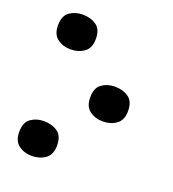

<svg xmlns="http://www.w3.org/2000/svg" viewBox="-138 -842 875 972"><g transform="rotate(20 300.0 -356.5)"><path d="M142 -550Q102 -550 72 -572Q42 -594 42 -643Q42 -695 72 -716Q102 -737 142 -737Q185 -737 215.5 -716Q246 -695 246 -643Q246 -594 215.5 -572Q185 -550 142 -550ZM420 -263Q380 -263 350 -285Q320 -307 320 -356Q320 -408 350 -429Q380 -450 420 -450Q463 -450 493.5 -429Q524 -408 524 -356Q524 -307 493.5 -285Q463 -263 420 -263ZM142 24Q102 24 72 2Q42 -20 42 -69Q42 -121 72 -142Q102 -163 142 -163Q185 -163 215.5 -142Q246 -121 246 -69Q246 -20 215.5 2Q185 24 142 24Z"/></g></svg>

Font: Noto Sans Mono Black
Style: Regular
Weight: 900
Designer: Monotype Design Team
Foundry: Monotype Imaging Inc.
Version: Version 2.014